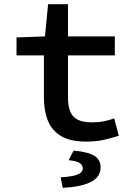

<svg xmlns="http://www.w3.org/2000/svg" viewBox="-20 -665 640 918"><path d="M391 12Q316 12 272 -14.5Q228 -41 209 -88Q190 -135 190 -197V-400H59V-486L195 -491L210 -645H305V-491H529V-400H305V-198Q305 -158 316 -131.5Q327 -105 352 -92.5Q377 -80 418 -80Q450 -80 476 -85Q502 -90 526 -99L548 -16Q515 -5 477 3.5Q439 12 391 12ZM280 233 270 183Q331 179 353.5 168.5Q376 158 376 140Q376 123 359.5 113.5Q343 104 308 101L332 55Q405 62 433 81Q461 100 461 135Q461 182 413.5 205.5Q366 229 280 233Z"/></svg>

Font: Source Code Pro ExtraLight SemiBold
Style: Regular
Weight: 600
Monospace: yes
Version: Version 1.018;hotconv 1.0.116;makeotfexe 2.5.65601